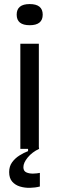

<svg xmlns="http://www.w3.org/2000/svg" viewBox="-20 -732 290 944"><path d="M80 0V-517H171V0ZM126 -608Q62 -608 62 -660Q62 -712 126 -712Q190 -712 190 -660Q190 -608 126 -608ZM176 185Q153 191 127 191.5Q101 192 78 185Q55 178 40 161Q25 144 25 114Q25 86 39.5 66Q54 46 75.5 32.5Q97 19 118 11V-6H172V0Q138 16 116.5 42Q95 68 95 90Q95 109 109.5 115.5Q124 122 143 121.5Q162 121 176 118Z"/></svg>

Font: Bricolage Grotesque 10pt
Style: Regular
Weight: 400
Designer: Mathieu Triay
Foundry: Atelier Triay
Version: Version 1.000; ttfautohint (v1.8.4.7-5d5b);gftools[0.9.32]